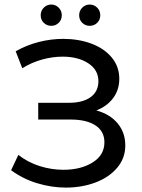

<svg xmlns="http://www.w3.org/2000/svg" viewBox="-20 -827 630 854"><path d="M503.2 -278.3C480.5 -305.6 449 -324.8 408.5 -335.8C440.4 -348.1 465.4 -366.5 483.5 -391C501.6 -415.5 510.6 -444.1 510.6 -476.6C510.6 -512.7 499.4 -544.3 477 -571.3C454.6 -598.3 424.4 -618.9 386.4 -633C348.4 -647.1 306.7 -654.1 261.3 -654.1C225.1 -654.1 188.9 -649.5 152.7 -640.3C116.5 -631.1 82.2 -617.3 49.7 -598.9L79.1 -523.5C106.7 -540.7 136 -553.5 167 -562.1C198 -570.7 228.5 -575 258.5 -575C304.5 -575 342.5 -565.2 372.6 -545.6C402.7 -525.9 417.7 -499.3 417.7 -465.5C417.7 -435.5 406.2 -412 383.2 -395.1C360.2 -378.3 328.1 -369.8 287 -369.8H150V-295.3H293.5C341.3 -295.3 378.4 -286.6 404.8 -269.1C431.2 -251.6 444.4 -226.6 444.4 -194.1C444.4 -156.1 426.9 -126.2 391.9 -104.4C357 -82.6 313.7 -71.8 262.2 -71.8C226.6 -71.8 191.4 -77.3 156.4 -88.3C121.4 -99.4 89.9 -115.9 61.6 -138L29.4 -69.9C64.4 -44.2 103 -24.8 145.4 -12C187.7 0.9 230.3 7.4 273.2 7.4C320.5 7.4 364.2 -0.2 404.3 -15.2C444.5 -30.2 476.7 -52 500.9 -80.5C525.2 -109 537.3 -142.3 537.3 -180.3C537.3 -218.3 525.9 -251 503.2 -278.3ZM174.8 -725.4C184 -716.5 195 -712.1 207.9 -712.1C220.8 -712.1 231.8 -716.5 241 -725.4C250.2 -734.3 254.8 -745.5 254.8 -759C254.8 -772.5 250.2 -783.8 241 -793C231.8 -802.2 220.8 -806.8 207.9 -806.8C195 -806.8 184 -802.2 174.8 -793C165.6 -783.8 161 -772.5 161 -759C161 -745.5 165.6 -734.3 174.8 -725.4ZM345.9 -725.4C355.1 -716.5 366.2 -712.1 379 -712.1C391.9 -712.1 403 -716.5 412.2 -725.4C421.4 -734.3 426 -745.5 426 -759C426 -772.5 421.4 -783.8 412.2 -793C403 -802.2 391.9 -806.8 379 -806.8C366.2 -806.8 355.1 -802.2 345.9 -793C336.7 -783.8 332.1 -772.5 332.1 -759C332.1 -745.5 336.7 -734.3 345.9 -725.4Z"/></svg>

Font: Montserrat Ace
Style: Regular
Weight: 500
Designer: Julieta Ulanovsky
Foundry: Julieta Ulanovsky
Version: Version 1